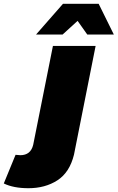

<svg xmlns="http://www.w3.org/2000/svg" viewBox="-169 -789 620 1012"><path d="M431 -607H291L240 -679L161 -607H21L163 -769H351ZM-19 203Q-98 203 -149 178L-87 27L-62 29Q-7 29 6 -26L110 -547H335L221 26Q198 120 133.5 161.5Q69 203 -19 203Z"/></svg>

Font: Argentum Sans Black
Style: Italic
Weight: 900
Italic angle: -11°
Designer: Julieta Ulanovsky (font), Cristiano Sobral (main changes and remaster)
Foundry: Julieta Ulanovsky (font), Cristiano Sobral (main changes and remaster)
Version: Version 2.007;June 15, 2022;FontCreator 14.0.0.2814 64-bit; 